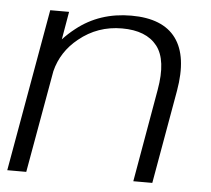

<svg xmlns="http://www.w3.org/2000/svg" viewBox="-46 -646 763 695"><g transform="rotate(5 335.0 -298.0)"><path d="M5 0 109.5 -590.5H178L160.5 -489Q179.5 -510 205 -530Q288.5 -596.5 404 -596.5Q518.5 -596.5 566.2 -531.5Q614 -466.5 592 -340L532 0H463L522 -337Q541.5 -447 502 -497.2Q462.5 -547.5 374.5 -547.5Q286 -547.5 218.5 -492.5Q158 -444 140 -371.5L74 0Z"/></g></svg>

Font: Anybody ExtraExpanded Light
Style: Italic
Weight: 300
Width: 8
Italic angle: -10°
Designer: Tyler Finck
Foundry: Etcetera Type Company
Version: Version 1.010; ttfautohint (v1.8.3) -l 8 -r 50 -G 200 -x 14 